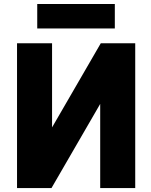

<svg xmlns="http://www.w3.org/2000/svg" viewBox="-20 -952 767 974"><path d="M666 2H488.3V-424.8L241.2 2H66.4V-732.4H244.1V-305.7L491.2 -732.4H666ZM168.9 -807.6V-931.6H562.5V-807.6Z"/></svg>

Font: Gen Shin Gothic Heavy
Style: Bold
Weight: 900
Designer: [Source Han Sans]
Ryoko NISHIZUKA  (kana & ideographs); Paul D. Hunt (Latin, Greek & Cyrillic); Wenlong ZHANG  (bopomofo
Version: Version 1.002.20150607